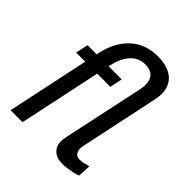

<svg xmlns="http://www.w3.org/2000/svg" viewBox="-207 -866 998 998"><g transform="rotate(45 292.5 -366.5)"><path d="M329 -72Q329 -84 335 -114L429 -553Q433 -575 433 -587Q433 -664 357 -664Q308 -664 276 -628Q244 -592 231 -531L229 -522H325L311 -453H214L118 0H30L126 -453H59L74 -522H141L145 -540Q166 -633 225 -686.5Q284 -740 372 -740Q448 -740 487 -706.5Q526 -673 526 -615Q526 -597 521 -572L428 -133Q426 -123 426 -117Q426 -98 435.5 -85Q445 -72 465 -72Q471 -72 480 -73Q489 -74 496.5 -76Q504 -78 510.5 -80Q517 -82 522 -83L526 -84L522 -12Q521 -11 506 -6.5Q491 -2 465 2.5Q439 7 417 7Q375 7 352 -15Q329 -37 329 -72Z"/></g></svg>

Font: Raleway-v4020 Medium
Style: Italic
Weight: 500
Italic angle: -12°
Designer: Matt McInerney, Pablo Impallari, Rodrigo Fuenzalida
Foundry: Matt McInerney, Pablo Impallari, Rodrigo Fuenzalida
Version: Version 4.020;PS 004.020;hotconv 1.0.88;makeotf.lib2.5.64775